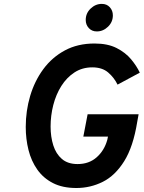

<svg xmlns="http://www.w3.org/2000/svg" viewBox="-20 -930 720 962"><path d="M362.5 12Q293.5 12 245.2 -12.8Q197 -37.5 166.8 -80.5Q136.5 -123.5 122.8 -178.5Q109 -233.5 109 -294Q109 -374.5 131.2 -449.5Q153.5 -524.5 197.2 -583.8Q241 -643 305.2 -677.5Q369.5 -712 453.5 -712Q520 -712 564.5 -689.2Q609 -666.5 637 -632.8Q665 -599 680.5 -566L569 -506Q552 -541 522 -566.8Q492 -592.5 442.5 -592.5Q392 -592.5 353 -567Q314 -541.5 287.2 -499Q260.5 -456.5 247 -403.8Q233.5 -351 233.5 -296Q233.5 -244.5 247 -201.8Q260.5 -159 290.2 -133.5Q320 -108 368.5 -108Q426 -108 464.2 -141.8Q502.5 -175.5 517.5 -229L521 -245.5H397.5L419 -357.5H674.5L667.5 -319Q647.5 -194.5 602.2 -122.2Q557 -50 495 -19Q433 12 362.5 12ZM465 -772.5Q440.5 -772.5 425 -789.2Q409.5 -806 409.5 -830Q409.5 -863.5 434 -887Q458.5 -910.5 490 -910.5Q515 -910.5 530.2 -893.8Q545.5 -877 545.5 -853Q545.5 -819.5 521 -796Q496.5 -772.5 465 -772.5Z"/></svg>

Font: Overpass
Style: Bold Italic
Weight: 700
Italic angle: -10°
Designer: Delve Withrington, Dave Bailey, Thomas Jockin
Foundry: Delve Fonts LLC
Version: Version 4.000; ttfautohint (v1.8.3)